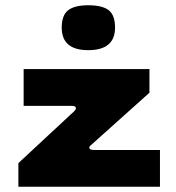

<svg xmlns="http://www.w3.org/2000/svg" viewBox="-20 -711 669 731"><path d="M263 -288Q269 -294 269 -299Q269 -308 253 -308H70V-448H549V-358L328 -160Q320 -154 320 -149Q320 -140 339 -140H589V0H50V-90ZM215 -606Q215 -653 239.5 -672Q264 -691 316 -691Q370 -691 394 -672Q418 -653 418 -606Q418 -520 316 -520Q215 -520 215 -606Z"/></svg>

Font: Dashboard
Style: Regular
Weight: 400
Designer: jaiki
Version: Version 1.000